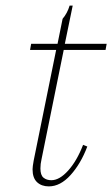

<svg xmlns="http://www.w3.org/2000/svg" viewBox="-20 -654 400 684"><path d="M128 -87Q124 -70 124 -54Q124 -30 135 -21Q146 -12 163 -12Q192 -12 223 -46.5Q254 -81 276 -138L291 -132Q268 -71 231.5 -30.5Q195 10 154 10Q128 10 112 -5Q96 -20 96 -51Q96 -60 100 -82L180 -476H87L91 -498H185L203 -587Q220 -607 228 -634H239L211 -498H360L356 -476H207Z"/></svg>

Font: Trirong Thin
Style: Italic
Weight: 250
Italic angle: -12°
Designer: Katatrad Team
Foundry: CadsonDemak
Version: Version 1.001